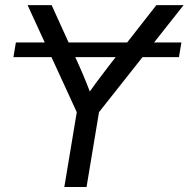

<svg xmlns="http://www.w3.org/2000/svg" viewBox="-20 -748 754 768"><path d="M705.6 -578.1 695.8 -519.5H33.7L43.5 -578.1ZM237.3 0 287.1 -299.3 90.3 -727.5H186.5L293.5 -492.2Q309.6 -456.1 324 -420.9Q338.4 -385.7 352.1 -346.2H314.5Q341.3 -385.7 367.4 -421.1Q393.6 -456.5 421.4 -492.2L605.5 -727.5H714.4L376 -299.3L326.2 0Z"/></svg>

Font: Inter 28pt
Style: Italic
Weight: 400
Italic angle: -9.3988°
Designer: Rasmus Andersson
Foundry: rsms
Version: Version 4.001;git-66647c0bb